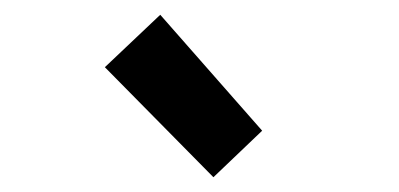

<svg xmlns="http://www.w3.org/2000/svg" viewBox="-20 -816 540 260"><path d="M122 -725 197 -796 335 -639 269 -576Z"/></svg>

Font: Oxanium ExtraLight
Style: Bold
Weight: 700
Version: Version 2.000